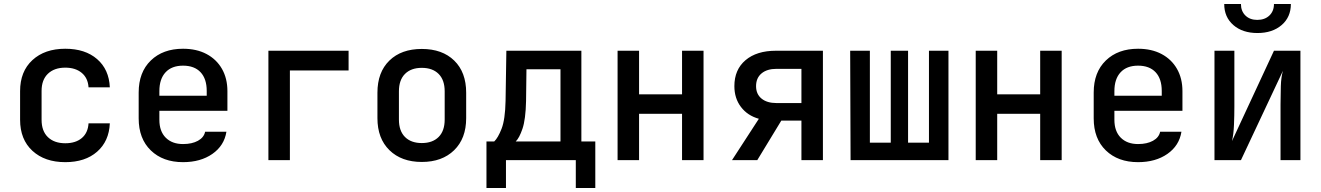

<svg xmlns="http://www.w3.org/2000/svg" viewBox="-20 -805 6640 965"><path d="M308 10Q205 10 143 -47Q81 -104 81 -203V-347Q81 -446 143 -503Q205 -560 308 -560Q408 -560 468 -508Q528 -456 532 -366H425Q422 -413 390.5 -439Q359 -465 308 -465Q253 -465 221 -434.5Q189 -404 189 -348V-203Q189 -146 221 -115.5Q253 -85 308 -85Q360 -85 391 -111Q422 -137 425 -185H532Q528 -95 468 -42.5Q408 10 308 10Z M900 10Q799 10 738 -49Q677 -108 677 -210V-340Q677 -442 738 -501Q799 -560 900 -560Q968 -560 1018 -533.5Q1068 -507 1095.5 -459Q1123 -411 1123 -347V-248H781V-203Q781 -145 813 -113Q845 -81 900 -81Q945 -81 975 -97.5Q1005 -114 1011 -143H1118Q1107 -73 1047.5 -31.5Q988 10 900 10ZM781 -347V-324H1019V-348Q1019 -409 988 -442Q957 -475 900 -475Q843 -475 812 -441.5Q781 -408 781 -347Z M1329 0V-550H1732V-451H1437V0Z M2100 9Q1998 9 1937.5 -50Q1877 -109 1877 -211V-339Q1877 -442 1937 -500.5Q1997 -559 2100 -559Q2203 -559 2263 -500.5Q2323 -442 2323 -339V-211Q2323 -109 2262.5 -50Q2202 9 2100 9ZM2100 -86Q2154 -86 2184.5 -116.5Q2215 -147 2215 -204V-346Q2215 -403 2184.5 -433.5Q2154 -464 2100 -464Q2046 -464 2015.5 -433.5Q1985 -403 1985 -346V-204Q1985 -147 2015.5 -116.5Q2046 -86 2100 -86Z M2425 140V-94H2464Q2483 -112 2501 -158Q2519 -204 2521 -298L2525 -550H2902V-94H2972V140H2874V0H2523V140ZM2572 -94H2797V-457H2626L2624 -297Q2622 -205 2606 -158Q2590 -111 2572 -94Z M3084 0V-550H3192V-331H3408V-550H3516V0H3408V-233H3192V0Z M3659 0 3794 -208Q3737 -224 3704 -267.5Q3671 -311 3671 -372Q3671 -455 3727 -502.5Q3783 -550 3880 -550H4116V0H4008V-199H3907L3786 0ZM3883 -287H4008V-459H3883Q3835 -459 3807.5 -436Q3780 -413 3780 -372Q3780 -332 3807.5 -309.5Q3835 -287 3883 -287Z M4255 0 4253 -550H4352V-88H4457V-550H4544V-88H4649V-550H4747V0Z M4884 0V-550H4992V-331H5208V-550H5316V0H5208V-233H4992V0Z M5700 10Q5599 10 5538 -49Q5477 -108 5477 -210V-340Q5477 -442 5538 -501Q5599 -560 5700 -560Q5768 -560 5818 -533.5Q5868 -507 5895.5 -459Q5923 -411 5923 -347V-248H5581V-203Q5581 -145 5613 -113Q5645 -81 5700 -81Q5745 -81 5775 -97.5Q5805 -114 5811 -143H5918Q5907 -73 5847.5 -31.5Q5788 10 5700 10ZM5581 -347V-324H5819V-348Q5819 -409 5788 -442Q5757 -475 5700 -475Q5643 -475 5612 -441.5Q5581 -408 5581 -347Z M6084 0V-550H6184V-269Q6184 -225 6182 -177Q6180 -129 6172 -96L6383 -550H6516V0H6416V-281Q6416 -326 6417.5 -372Q6419 -418 6428 -449L6217 0ZM6300 -639Q6225 -639 6179 -679Q6133 -719 6133 -785H6217Q6217 -749 6239.5 -727Q6262 -705 6299 -705Q6337 -705 6360 -727Q6383 -749 6383 -785H6468Q6468 -719 6421.5 -679Q6375 -639 6300 -639Z"/></svg>

Font: JetBrains Mono NL SemiBold
Style: Regular
Weight: 600
Designer: Philipp Nurullin, Konstantin Bulenkov
Foundry: JetBrains
Version: Version 2.304; ttfautohint (v1.8.4.7-5d5b)